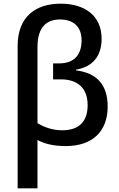

<svg xmlns="http://www.w3.org/2000/svg" viewBox="-20 -785 646 1045"><path d="M310 -765C176 -765 76 -696 76 -535V240H184V-23C223 -2 271 10 339 10C480 10 566 -67 566 -205C566 -326 505 -388 394 -402V-406C483 -421 533 -478 533 -574C533 -701 440 -765 310 -765ZM307 -679C377 -679 424 -642 424 -566C424 -490 387 -440 302 -440H269V-353H312C395 -353 457 -312 457 -213C457 -126 413 -76 319 -76C266 -76 221 -92 184 -115V-528C184 -646 241 -679 307 -679Z"/></svg>

Font: Noto Sans Thai Medium
Style: Regular
Weight: 500
Designer: Monotype Design Team
Foundry: Monotype Imaging Inc.
Version: Version 1.901